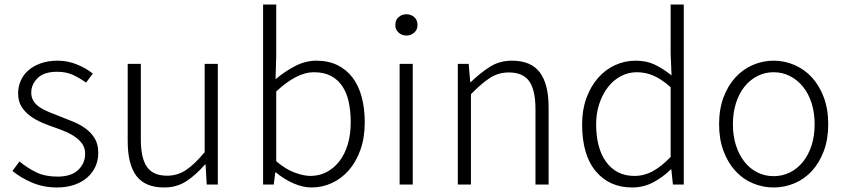

<svg xmlns="http://www.w3.org/2000/svg" viewBox="-20 -815 3734 848"><path d="M231 13Q172 13 121.5 -8.5Q71 -30 35 -60L66 -102Q101 -73 140 -54Q179 -35 234 -35Q295 -35 325.5 -64.5Q356 -94 356 -136Q356 -160 344.5 -177.5Q333 -195 314.5 -208.5Q296 -222 273 -232Q250 -242 227 -250Q197 -260 167.5 -272.5Q138 -285 114 -302.5Q90 -320 75 -344Q60 -368 60 -403Q60 -432 71.5 -458.5Q83 -485 105.5 -504.5Q128 -524 160.5 -535.5Q193 -547 235 -547Q279 -547 319.5 -530.5Q360 -514 390 -490L360 -450Q333 -470 302.5 -484Q272 -498 233 -498Q174 -498 146 -470Q118 -442 118 -406Q118 -384 128.5 -368Q139 -352 156.5 -340.5Q174 -329 196.5 -320Q219 -311 242 -302Q273 -290 303.5 -277.5Q334 -265 358.5 -247Q383 -229 398.5 -203.5Q414 -178 414 -139Q414 -108 402 -80.5Q390 -53 366.5 -32Q343 -11 309 1Q275 13 231 13Z M705 13Q621 13 582.5 -38Q544 -89 544 -192V-533H602V-199Q602 -117 629 -78Q656 -39 718 -39Q764 -39 801.5 -64Q839 -89 884 -143V-533H942V0H893L888 -88H885Q846 -43 803.5 -15Q761 13 705 13Z M1356 13Q1318 13 1276.5 -5Q1235 -23 1198 -54H1196L1189 0H1142V-795H1200V-567L1197 -465Q1237 -499 1283 -523Q1329 -547 1377 -547Q1430 -547 1470 -527.5Q1510 -508 1537 -472.5Q1564 -437 1577.5 -386.5Q1591 -336 1591 -275Q1591 -207 1572 -153.5Q1553 -100 1520.5 -63Q1488 -26 1445.5 -6.5Q1403 13 1356 13ZM1351 -38Q1390 -38 1422.5 -55Q1455 -72 1479 -103Q1503 -134 1516 -177.5Q1529 -221 1529 -275Q1529 -323 1520.5 -363.5Q1512 -404 1492.5 -433.5Q1473 -463 1442 -479.5Q1411 -496 1366 -496Q1328 -496 1286.5 -474.5Q1245 -453 1200 -411V-103Q1242 -67 1282 -52.5Q1322 -38 1351 -38Z M1745 -533H1803V0H1745ZM1775 -658Q1755 -658 1740.5 -671Q1726 -684 1726 -704Q1726 -727 1740.5 -739.5Q1755 -752 1775 -752Q1795 -752 1809.5 -739.5Q1824 -727 1824 -704Q1824 -684 1809.5 -671Q1795 -658 1775 -658Z M2002 -533H2050L2057 -452H2059Q2100 -492 2143 -519.5Q2186 -547 2241 -547Q2325 -547 2364 -495.5Q2403 -444 2403 -341V0H2345V-333Q2345 -417 2317.5 -456Q2290 -495 2228 -495Q2181 -495 2144 -471Q2107 -447 2060 -399V0H2002Z M2772 13Q2671 13 2611 -59Q2551 -131 2551 -266Q2551 -330 2570 -382Q2589 -434 2621.5 -471Q2654 -508 2697 -527.5Q2740 -547 2787 -547Q2835 -547 2871 -530Q2907 -513 2946 -482L2942 -578V-795H3000V0H2952L2945 -67H2943Q2911 -35 2867.5 -11Q2824 13 2772 13ZM2782 -38Q2825 -38 2863.5 -59Q2902 -80 2942 -122V-430Q2901 -466 2866 -481Q2831 -496 2793 -496Q2755 -496 2722 -478.5Q2689 -461 2665 -430Q2641 -399 2627 -357Q2613 -315 2613 -266Q2613 -214 2624 -172Q2635 -130 2657 -100Q2679 -70 2710 -54Q2741 -38 2782 -38Z M3397 13Q3349 13 3305 -5.5Q3261 -24 3228 -60Q3195 -96 3175.5 -148Q3156 -200 3156 -266Q3156 -333 3175.5 -385Q3195 -437 3228 -473Q3261 -509 3305 -528Q3349 -547 3397 -547Q3445 -547 3489 -528Q3533 -509 3566 -473Q3599 -437 3618.5 -385Q3638 -333 3638 -266Q3638 -200 3618.5 -148Q3599 -96 3566 -60Q3533 -24 3489 -5.5Q3445 13 3397 13ZM3397 -37Q3436 -37 3469 -53.5Q3502 -70 3526.5 -100.5Q3551 -131 3564.5 -173Q3578 -215 3578 -266Q3578 -317 3564.5 -359.5Q3551 -402 3526.5 -432Q3502 -462 3469 -479Q3436 -496 3397 -496Q3358 -496 3325 -479Q3292 -462 3268 -432Q3244 -402 3230.5 -359.5Q3217 -317 3217 -266Q3217 -215 3230.5 -173Q3244 -131 3268 -100.5Q3292 -70 3325 -53.5Q3358 -37 3397 -37Z"/></svg>

Font: SpoqaHanSans-Light
Style: Regular
Weight: 300
Designer: [Spoqa Han Sans] Dong-huui Kim \uAE40 \uB3D9 \uD718  Younghwa Kang \uAC15 \uC601 \uD654  [Noto Sans] Ryoko NISHIZUKA \u8
Foundry: Spoqa (http://www.spoqa-han-sans.com)
Version: Version 2.000